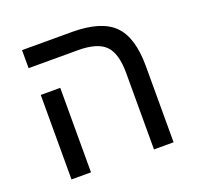

<svg xmlns="http://www.w3.org/2000/svg" viewBox="-109 -715 852 831"><g transform="rotate(-20 317.0 -299.5)"><path d="M554.2 -351.1V0H463.9V-352.1Q463.9 -441.9 427.5 -479Q391.1 -516.1 301.8 -516.1H74.2V-599.1H303.2Q438 -599.1 496.1 -541.5Q554.2 -483.9 554.2 -351.1ZM173.8 -389.2V0H84V-389.2Z"/></g></svg>

Font: Arimo Nerd Font
Style: Regular
Weight: 400
Designer: Steve Matteson
Foundry: Monotype Imaging Inc.
Version: Version 1.33;Nerd Fonts 3.2.1